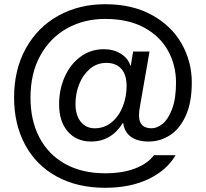

<svg xmlns="http://www.w3.org/2000/svg" viewBox="-20 -738 979 913"><path d="M47 -274Q47 -408 103.5 -509Q160 -610 258.5 -664Q357 -718 480 -718Q610 -718 703.5 -666Q797 -614 844.5 -529Q892 -444 892 -346Q892 -250 863 -187Q834 -124 787.5 -94.5Q741 -65 687 -65Q633 -65 602 -88Q571 -111 566 -153H564Q509 -65 413 -65Q344 -65 302.5 -112.5Q261 -160 261 -242Q261 -312 287.5 -372Q314 -432 362.5 -468Q411 -504 474 -504Q520 -504 554.5 -482.5Q589 -461 600 -426H602L613 -493H691L645 -229Q641 -209 641 -190Q641 -158 656 -143Q671 -128 701 -128Q727 -128 753.5 -149.5Q780 -171 798.5 -220Q817 -269 817 -346Q817 -427 779.5 -496Q742 -565 666 -606.5Q590 -648 480 -648Q379 -648 298.5 -603Q218 -558 171.5 -473.5Q125 -389 125 -274Q125 -165 167.5 -84Q210 -3 290 41.5Q370 86 480 86Q562 86 621.5 63.5Q681 41 712 0H815Q773 72 686 113.5Q599 155 480 155Q348 155 250 101.5Q152 48 99.5 -49.5Q47 -147 47 -274ZM582 -329Q582 -383 556.5 -411Q531 -439 486 -439Q441 -439 407.5 -410.5Q374 -382 356.5 -337.5Q339 -293 339 -244Q339 -189 364.5 -158.5Q390 -128 430 -128Q477 -128 511.5 -157Q546 -186 564 -232Q582 -278 582 -329Z"/></svg>

Font: Muli SemiBold
Style: Regular
Weight: 600
Designer: Vernon Adams
Foundry: Vernon Adams
Version: Version 2.000